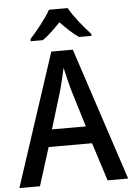

<svg xmlns="http://www.w3.org/2000/svg" viewBox="-62 -987 711 1032"><g transform="rotate(-5 294.0 -470.5)"><path d="M343 -941H242C218 -897 166 -833 129 -792V-781H195C226 -802 258 -834 292 -869C325 -834 358 -803 390 -781H457V-792C420 -832 367 -896 343 -941ZM476 0H587L351 -716H235L0 0H111L176 -206H410ZM322 -505 385 -299H202L265 -506C273 -537 285 -584 293 -623C299 -593 315 -533 322 -505Z"/></g></svg>

Font: Noto Sans Devanagari SemiCondensed Medium
Style: Regular
Weight: 500
Width: 4
Designer: Jelle Bosma - Monotype Design Team
Foundry: Monotype Imaging Inc.
Version: Version 2.004